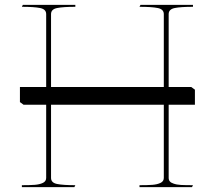

<svg xmlns="http://www.w3.org/2000/svg" viewBox="-20 -770 884 790"><path d="M693 -15Q706 -10 724.5 -9Q743 -8 774 -8L770 0H554V-8Q587 -8 607 -9.5Q627 -11 640.5 -17.5Q654 -24 654 -38V-382H190V-38Q190 -18 215 -13Q240 -8 290 -8L286 0H70V-8Q103 -8 123 -9.5Q143 -11 156.5 -17.5Q170 -24 170 -38V-712Q170 -732 145 -737Q120 -742 70 -742L74 -750H290V-742Q240 -742 215 -737Q190 -732 190 -712V-393H654V-712Q654 -732 629 -737Q604 -742 554 -742L558 -750H774V-742Q724 -742 699 -737Q674 -732 674 -712V-38Q674 -21 693 -15ZM77 -339 62 -350V-412H767L782 -401V-339Z"/></svg>

Font: TMT Limkin
Style: Regular
Weight: 400
Designer: Gabriel Drozdov
Version: Version 1.000;Glyphs 3.1.2 (3151)